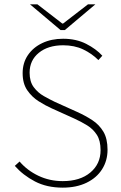

<svg xmlns="http://www.w3.org/2000/svg" viewBox="-20 -850 556 882"><path d="M268 12Q195 12 140.5 -16.5Q86 -45 48 -88L70 -108Q105 -67 156.5 -42.5Q208 -18 268 -18Q348 -18 395 -57.5Q442 -97 442 -160Q442 -204 425 -230.5Q408 -257 380.5 -274Q353 -291 320 -306L218 -352Q189 -365 158 -384.5Q127 -404 105.5 -435Q84 -466 84 -514Q84 -561 108 -596.5Q132 -632 174 -652Q216 -672 270 -672Q330 -672 376 -648.5Q422 -625 450 -594L432 -574Q402 -604 362 -623Q322 -642 270 -642Q201 -642 158.5 -607.5Q116 -573 116 -516Q116 -475 135 -449.5Q154 -424 181.5 -408.5Q209 -393 232 -382L334 -336Q372 -319 404 -298Q436 -277 455 -245Q474 -213 474 -162Q474 -112 449 -72.5Q424 -33 377.5 -10.5Q331 12 268 12ZM258 -712 118 -830H152L266 -742H270L384 -830H418L278 -712Z"/></svg>

Font: Mada ExtraLight
Style: Regular
Weight: 250
Designer: Khaled Hosny
Version: Version 1.5